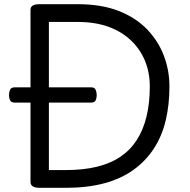

<svg xmlns="http://www.w3.org/2000/svg" viewBox="-20 -899 911 919"><path d="M170 0Q126 0 126 -28V-852Q126 -866 137 -872.5Q148 -879 170 -879H351Q466 -879 548.5 -846.5Q631 -814 684.5 -758Q738 -702 764.5 -632Q791 -562 791 -485Q791 -397 773 -322Q755 -247 716.5 -188Q678 -129 619.5 -86.5Q561 -44 480 -22Q399 0 295 0ZM214 -85H295Q379 -85 444.5 -101Q510 -117 557.5 -149.5Q605 -182 635.5 -230Q666 -278 681.5 -342Q697 -406 697 -485Q697 -551 674.5 -606.5Q652 -662 608 -704.5Q564 -747 500 -770.5Q436 -794 351 -794H214ZM51 -408Q33 -408 28 -419Q23 -430 23 -443Q23 -457 28 -469Q33 -481 51 -481H416Q433 -481 438 -469Q443 -457 443 -443Q443 -430 438 -419Q433 -408 416 -408Z"/></svg>

Font: Playwrite HR Lijeva
Style: Regular
Weight: 400
Designer: Veronika Burian, José Scaglione
Foundry: TypeTogether
Version: Version 1.002